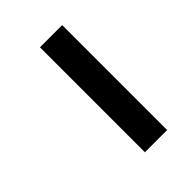

<svg xmlns="http://www.w3.org/2000/svg" viewBox="-196 -770 868 868"><g transform="rotate(-45 238.5 -335.5)"><path d="M357 0H215V-671H357Z"/></g></svg>

Font: Hind Jalandhar
Style: Bold
Weight: 700
Designer: Namrata Goyal
Foundry: Indian Type Foundry
Version: Version 0.702;PS 1.0;hotconv 1.0.81;makeotf.lib2.5.63406